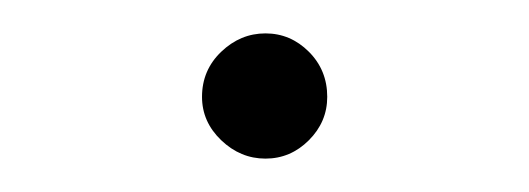

<svg xmlns="http://www.w3.org/2000/svg" viewBox="-20 -290 317 115"><path d="M101 -232Q101 -217 112.5 -206Q124 -195 139 -195Q154 -195 165 -206Q176 -217 176 -232Q176 -248 165 -259Q154 -270 139 -270Q124 -270 112.5 -259Q101 -248 101 -232Z"/></svg>

Font: Jost Light
Style: Regular
Weight: 300
Version: Version 3.710